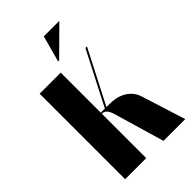

<svg xmlns="http://www.w3.org/2000/svg" viewBox="-202 -718 786 786"><g transform="rotate(-45 191.5 -324.5)"><path d="M257 0H383L323 -190Q316 -213 302 -227.5Q288 -242 271 -250Q254 -258 237.5 -260.5Q221 -263 208 -263H134V-257H160Q169 -257 178 -248.5Q187 -240 194 -215ZM183 -250 309 -495H300L176 -254ZM157 -495H35V0H157ZM188 -535 303 -649H213L182 -535Z"/></g></svg>

Font: Moniqa Black
Style: Regular
Weight: 900
Designer: Rajesh Rajput
Foundry: Rajesh Rajput
Version: Version 1.000